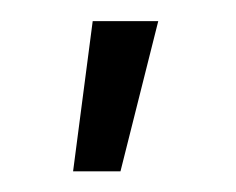

<svg xmlns="http://www.w3.org/2000/svg" viewBox="-20 -748 229 186"><path d="M50.8 -582 69.8 -727.5H133.3L96.7 -582Z"/></svg>

Font: Inter Display Light
Style: Regular
Weight: 300
Designer: Rasmus Andersson
Foundry: rsms
Version: Version 4.000;git-a52131595